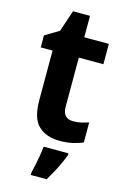

<svg xmlns="http://www.w3.org/2000/svg" viewBox="-132 -722 655 1003"><g transform="rotate(15 195.5 -220.5)"><path d="M283 -107Q303 -107 323.5 -111.5Q344 -116 365 -123V-15Q341 -4 309.5 3Q278 10 240 10Q168 10 125.5 -29.5Q83 -69 83 -168V-436H19V-501L94 -546L133 -662H225V-546H358V-436H225V-170Q225 -107 283 -107ZM302 71Q289 106 269.5 145Q250 184 227 221H141V208Q146 189 151.5 162.5Q157 136 161.5 109Q166 82 168 61H302Z"/></g></svg>

Font: Noto Sans Arabic SemCond
Style: Bold
Weight: 700
Width: 4
Designer: Monotype Design Team, Nadine Chahine, Nizar Qandah and Khaled Hosny
Foundry: Monotype Imaging Inc.
Version: Version 2.012; ttfautohint (v1.8.4.7-5d5b)